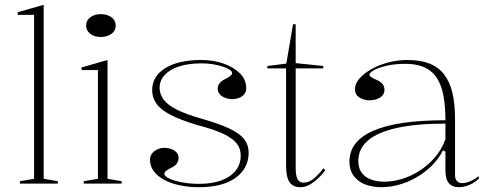

<svg xmlns="http://www.w3.org/2000/svg" viewBox="-20 -765 2042 800"><path d="M162 -20 221 -10V0H63V-10L122 -20V-703H54V-714L162 -745Z M400 -611Q382 -611 368.5 -617Q355 -623 347 -633.5Q339 -644 339 -658Q339 -673 347 -683.5Q355 -694 368.5 -700Q382 -706 400 -706Q418 -706 432 -700Q446 -694 454 -683.5Q462 -673 462 -658Q462 -644 454 -633.5Q446 -623 432 -617Q418 -611 400 -611ZM329 0V-10L388 -20V-473H320V-484L428 -515V-20L487 -10V0Z M810 15Q766 15 728.5 7Q691 -1 663.5 -16Q636 -31 620.5 -52Q605 -73 605 -99Q605 -115 614 -126Q623 -137 636.5 -143Q650 -149 665 -149Q680 -149 693.5 -144Q707 -139 715.5 -130Q724 -121 724 -107Q724 -94 717 -84Q710 -74 697 -68Q679 -59 672 -53Q665 -47 665 -40Q665 -31 684.5 -21.5Q704 -12 737 -5.5Q770 1 809 1Q863 1 901.5 -13Q940 -27 961.5 -53.5Q983 -80 983 -118Q983 -146 966 -167.5Q949 -189 910 -207.5Q871 -226 802 -244Q732 -265 690.5 -286.5Q649 -308 631.5 -333.5Q614 -359 614 -389Q614 -447 668.5 -481Q723 -515 819 -515Q870 -515 912 -500Q954 -485 980 -459Q1006 -433 1006 -397Q1006 -382 997.5 -372Q989 -362 975.5 -357Q962 -352 947 -352Q936 -352 925.5 -355Q915 -358 906.5 -363Q898 -368 892.5 -376.5Q887 -385 887 -395Q887 -421 919 -436Q935 -444 941 -449.5Q947 -455 947 -461Q947 -468 936 -475Q925 -482 906.5 -488Q888 -494 866 -497.5Q844 -501 821 -501Q766 -501 727 -488.5Q688 -476 666.5 -453Q645 -430 645 -399Q645 -373 662 -350Q679 -327 717 -308Q755 -289 818 -271Q892 -250 935.5 -229.5Q979 -209 997.5 -185Q1016 -161 1016 -129Q1016 -94 1001 -67.5Q986 -41 959.5 -22.5Q933 -4 895 5.5Q857 15 810 15Z M1232 15Q1200 15 1186 -6.5Q1172 -28 1172 -75V-480H1094V-490L1173 -500L1201 -664H1212V-502L1327 -490V-480H1212V-66Q1212 -32 1220 -18Q1228 -4 1245 -4Q1267 -4 1287.5 -21Q1308 -38 1328 -64L1335 -56Q1327 -44 1315.5 -32Q1304 -20 1290.5 -9Q1277 2 1262 8.5Q1247 15 1232 15Z M1678 -515Q1731 -515 1768.5 -500.5Q1806 -486 1830 -455.5Q1854 -425 1865 -378.5Q1876 -332 1876 -269V-36Q1876 -18 1884.5 -10Q1893 -2 1905 -2Q1921 -2 1939.5 -10Q1958 -18 1975 -31V-20Q1963 -9 1949 -1Q1935 7 1920.5 11Q1906 15 1892 15Q1864 15 1850 -2Q1836 -19 1836 -54Q1836 -84 1836 -97.5Q1836 -111 1836 -118Q1836 -125 1836 -133L1826 -139Q1807 -102 1778 -73.5Q1749 -45 1713.5 -25Q1678 -5 1641 5Q1604 15 1569 15Q1533 15 1503 4Q1473 -7 1454.5 -31Q1436 -55 1436 -92Q1436 -177 1536 -220.5Q1636 -264 1836 -264Q1836 -347 1819.5 -398.5Q1803 -450 1766.5 -474.5Q1730 -499 1668 -499Q1625 -499 1591 -491Q1557 -483 1538 -472.5Q1519 -462 1519 -453Q1519 -449 1526 -444Q1533 -439 1552 -431Q1582 -417 1582 -391Q1582 -370 1563.5 -358.5Q1545 -347 1520 -347Q1497 -347 1478 -358.5Q1459 -370 1459 -394Q1459 -416 1477 -437Q1495 -458 1526 -476Q1557 -494 1596.5 -504.5Q1636 -515 1678 -515ZM1836 -250Q1715 -250 1634 -232Q1553 -214 1513 -179.5Q1473 -145 1473 -94Q1473 -63 1488 -44Q1503 -25 1527.5 -16.5Q1552 -8 1582 -8Q1616 -8 1653.5 -19Q1691 -30 1726.5 -52.5Q1762 -75 1791 -108Q1820 -141 1836 -185Z"/></svg>

Font: Kalnia Thin ExtraLight
Style: Regular
Weight: 250
Version: Version 1.105